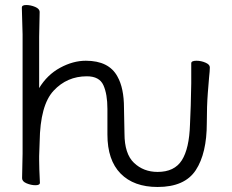

<svg xmlns="http://www.w3.org/2000/svg" viewBox="-20 -727 923 765"><path d="M474 -297 476 -195Q476 -114 514 -78Q552 -42 608 -42Q675 -42 704.5 -88.5Q734 -135 737 -231L740 -306Q742 -386 742 -395V-475Q742 -485 763 -485Q781 -485 798.5 -477.5Q816 -470 816 -459V-457Q816 -445 813 -418Q812 -409 808 -356.5Q804 -304 804 -237Q804 -116 760 -49Q716 18 608 18Q513 18 460.5 -35.5Q408 -89 408 -191V-293Q408 -352 392 -387.5Q376 -423 326 -423Q247 -423 193.5 -365.5Q140 -308 138 -162Q137 -129 136 -105V-89Q136 -59 139 1Q139 11 121.5 11Q104 11 86 3.5Q68 -4 68 -17L70 -115V-590L67 -697Q67 -707 84.5 -707Q102 -707 120 -699.5Q138 -692 138 -679L136 -580V-376Q168 -429 219.5 -457Q271 -485 322 -485Q414 -485 448 -422Q474 -376 474 -297Z"/></svg>

Font: QiushuiShotai
Style: Regular
Weight: 600
Designer: Fontworks Inc.
Foundry: Fontworks Inc.
Version: Version 1.250